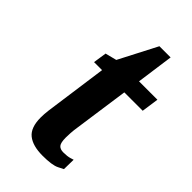

<svg xmlns="http://www.w3.org/2000/svg" viewBox="-210 -733 812 812"><g transform="rotate(45 195.5 -327.5)"><path d="M380 -423H270L235 -176Q232 -157 231 -141Q230 -125 230 -113Q230 -82 239 -71.5Q248 -61 267 -61Q291 -61 305.5 -65.5Q320 -70 320 -70L319 -13Q319 -13 295.5 -1Q272 11 215 11Q156 11 125.5 -13.5Q95 -38 95 -98Q95 -118 98 -142L137 -423H89L98 -483L149 -496L237 -666H304L281 -500H391Z"/></g></svg>

Font: Arsenal SC
Style: Bold Italic
Weight: 700
Italic angle: -9.10001°
Designer: Andrij Shevchenko
Foundry: Stairsfor
Version: Version 2.001; ttfautohint (v1.8.4.7-5d5b)